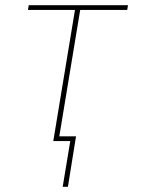

<svg xmlns="http://www.w3.org/2000/svg" viewBox="-20 -540 540 735"><path d="M220 175 249 0H184L267 -502H87L90 -520H470L467 -502H287L207 -18H271L240 175Z"/></svg>

Font: Iosevka SS04 Thin Oblique
Style: Regular
Weight: 100
Italic angle: -9°
Monospace: yes
Designer: Belleve Invis
Foundry: Belleve Invis
Version: Version 19.0.0; ttfautohint (v1.8.4)